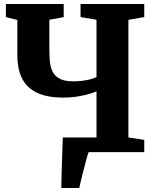

<svg xmlns="http://www.w3.org/2000/svg" viewBox="-20 -763 784 963"><path d="M287.5 180Q288 151.5 289 109.2Q290 67 291.8 19Q293.5 -29 295 -73.5H464V-305Q428.5 -290 385 -281.8Q341.5 -273.5 297.5 -273.5Q248 -273.5 210.2 -282.5Q172.5 -291.5 145.2 -309Q118 -326.5 100.8 -352.2Q83.5 -378 75.2 -412Q67 -446 67 -487.5V-663L9.5 -677V-743H299.5V-677L227.5 -664V-520.5Q227.5 -488 229.8 -458.5Q232 -429 242.8 -405.8Q253.5 -382.5 278.2 -368.8Q303 -355 347.5 -355Q370.5 -355 392.8 -357.8Q415 -360.5 434 -365.5Q453 -370.5 464 -376.5V-664L384 -677.5V-743H703.5V-677.5L624 -663.5V-73.5L703.5 -61.5V0H424.5Q420 11.5 413 37Q406 62.5 398.5 92Q391 121.5 385.2 146Q379.5 170.5 377.5 180Z"/></svg>

Font: Merriweather 20pt ExtraBold
Style: Regular
Weight: 800
Version: Version 2.100